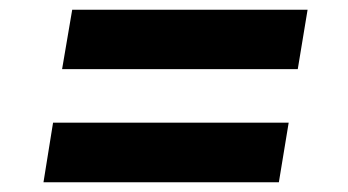

<svg xmlns="http://www.w3.org/2000/svg" viewBox="-20 -489 719 397"><path d="M108.4 -346.1 129.3 -468.9H616L595.7 -346.1ZM69.9 -112.1 89.7 -235.3H576.9L556.6 -112.1Z"/></svg>

Font: Inter
Style: Italic
Weight: 400
Italic angle: -9.3988°
Designer: Rasmus Andersson
Foundry: rsms
Version: Version 4.001;git-66647c0bb